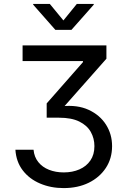

<svg xmlns="http://www.w3.org/2000/svg" viewBox="-20 -777 657 992"><path d="M308.6 194.8Q242.2 194.8 186.8 171.1Q131.3 147.5 97.4 103Q63.5 58.6 59.6 -3.4H153.3Q156.7 34.2 178 60.5Q199.2 86.9 233.4 100.3Q267.6 113.8 309.6 113.8Q354.5 113.8 390.4 98.1Q426.3 82.5 447 52.2Q467.8 22 467.8 -22Q467.8 -62 449 -95.5Q430.2 -128.9 389.9 -148.9Q349.6 -168.9 284.7 -168.9H221.2V-242.7L408.7 -456.1V-461.4H96.7V-542.5H529.8V-473.6L299.3 -212.9V-228Q379.9 -236.3 438 -209.5Q496.1 -182.6 527.6 -133.1Q559.1 -83.5 559.1 -22Q559.1 41.5 526.9 90.6Q494.6 139.6 438.5 167.2Q382.3 194.8 308.6 194.8ZM237.3 -756.8 307.6 -671.4 377 -756.8H464.4V-752.9L349.1 -622.6H266.1L151.4 -752.9V-756.8Z"/></svg>

Font: Inter 16pt
Style: Regular
Weight: 400
Version: Version 4.001;git-66647c0bb